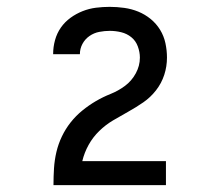

<svg xmlns="http://www.w3.org/2000/svg" viewBox="-20 -863 640 560"><path d="M136 -323V-324Q136 -348 137.5 -372Q139 -396 144.5 -419.5Q150 -443 160.5 -465Q171 -487 186 -506Q201 -525 220 -540.5Q239 -556 259.5 -568Q280 -580 302.5 -589Q325 -598 344.5 -612.5Q364 -627 376 -649Q388 -671 388 -695Q388 -711 382 -727.5Q376 -744 363 -754.5Q350 -765 333.5 -769Q317 -773 300 -773Q285 -773 269.5 -770Q254 -767 241 -758Q228 -749 220.5 -735Q213 -721 213 -705Q213 -705 213 -705Q213 -705 213 -705H135Q135 -705 135 -705.5Q135 -706 135 -706Q135 -726 140.5 -746Q146 -766 157.5 -782.5Q169 -799 185.5 -811Q202 -823 221 -830.5Q240 -838 260 -840.5Q280 -843 300 -843Q321 -843 342.5 -840Q364 -837 383.5 -829Q403 -821 419.5 -807.5Q436 -794 447 -776Q458 -758 462.5 -737Q467 -716 467 -695Q467 -669 459 -644.5Q451 -620 435 -599.5Q419 -579 398 -564.5Q377 -550 354.5 -537.5Q332 -525 310 -512Q288 -499 269.5 -481Q251 -463 238.5 -440.5Q226 -418 220 -393H464V-323Z"/></svg>

Font: Iosevka Custom Extended
Style: Regular
Weight: 400
Width: 7
Monospace: yes
Designer: Belleve Invis
Foundry: Belleve Invis
Version: Version 11.2.4; ttfautohint (v1.8.4)